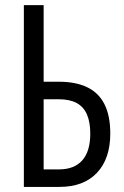

<svg xmlns="http://www.w3.org/2000/svg" viewBox="-20 -734 488 754"><path d="M73.7 0V-713.9H151.4V-413.1H210.4Q277.8 -413.1 323 -391.1Q368.2 -369.1 390.6 -324Q413.1 -278.8 413.1 -210Q413.1 -110.8 360.8 -55.4Q308.6 0 213.4 0ZM151.4 -68.8H211.9Q271.5 -68.8 303 -104.2Q334.5 -139.6 334.5 -209Q334.5 -254.9 321.3 -284.9Q308.1 -314.9 280.8 -329.6Q253.4 -344.2 210.9 -344.2H151.4Z"/></svg>

Font: Open Sans Condensed
Style: Regular
Weight: 400
Width: 3
Designer: Monotype Design Team
Foundry: Monotype Imaging Inc.
Version: Version 3.000